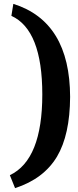

<svg xmlns="http://www.w3.org/2000/svg" viewBox="-20 -808 404 994"><path d="M49 -788Q342 -696 343 -306Q342 -110 275 3Q206 118 58 166L31 99Q199 19 199 -319Q199 -653 39 -726Z"/></svg>

Font: Taylor Sans Bold LRS
Style: Bold
Weight: 700
Italic angle: -8°
Designer: Natanael Gama
Version: Version 1.001 September 8, 2015